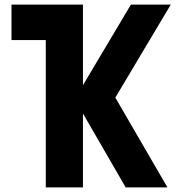

<svg xmlns="http://www.w3.org/2000/svg" viewBox="-20 -820 790 840"><path d="M306.6 -386.3 552.8 -800H727.2L484.6 -393L712.6 0H529.9ZM180.3 -644.7H30.3V-800H342.9V0H180.3Z"/></svg>

Font: Martian Mono VF sWd Rg
Style: Regular
Weight: 400
Width: 6
Monospace: yes
Designer: Roman Shamin
Foundry: Evil Martians
Version: Version 1.100